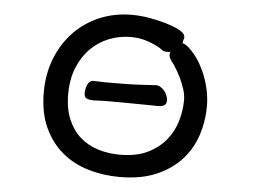

<svg xmlns="http://www.w3.org/2000/svg" viewBox="-51 -725 1101 836"><g transform="rotate(5 500.0 -307.0)"><path d="M320.3 -328.1Q324.2 -341.8 329.6 -348.6Q335 -355.5 340.8 -357.9Q346.7 -360.4 353.5 -359.9Q360.4 -359.4 368.2 -359.4Q380.9 -358.4 398.4 -358.4Q416 -358.4 431.6 -358.4Q461.9 -358.4 496.1 -358.9Q530.3 -359.4 559.6 -361.3Q593.8 -363.3 627.9 -365.2Q625 -365.2 629.9 -364.7Q634.8 -364.3 642.6 -359.9Q650.4 -355.5 659.7 -345.7Q668.9 -335.9 674.8 -317.4Q680.7 -299.8 673.3 -287.6Q666 -275.4 640.6 -275.4Q632.8 -275.4 613.3 -275.9Q593.8 -276.4 569.8 -276.4Q545.9 -276.4 520.5 -276.9Q495.1 -277.3 475.6 -277.3Q453.1 -277.3 422.9 -277.3Q392.6 -277.3 360.4 -275.4Q329.1 -275.4 321.3 -286.6Q313.5 -297.9 320.3 -328.1ZM723.6 -597.7Q730.5 -585.9 727.5 -578.1Q724.6 -570.3 722.7 -556.6Q737.3 -556.6 763.7 -528.3Q785.2 -505.9 801.8 -477.1Q818.4 -448.2 829.6 -417.5Q840.8 -386.7 846.7 -355Q852.5 -323.2 852.5 -293.9Q852.5 -226.6 832 -165Q811.5 -103.5 768.6 -56.6Q725.6 -9.8 659.2 18.6Q592.8 46.9 500 46.9Q427.7 46.9 362.3 27.3Q296.9 7.8 247.6 -33.7Q198.2 -75.2 168.9 -139.2Q139.6 -203.1 139.6 -293Q139.6 -372.1 166 -439.5Q192.4 -506.8 239.3 -556.2Q286.1 -605.5 351.1 -633.3Q416 -661.1 493.2 -661.1Q531.2 -661.1 569.8 -654.3Q608.4 -647.5 640.6 -638.2Q672.9 -628.9 695.3 -617.7Q717.8 -606.4 723.6 -597.7ZM682.6 -474.6Q673.8 -486.3 671.9 -495.6Q669.9 -504.9 673.8 -516.6Q671.9 -515.6 670.4 -514.6Q668.9 -513.7 666 -513.7Q657.2 -513.7 648.9 -514.6Q640.6 -515.6 632.8 -523.4Q612.3 -537.1 576.2 -550.8Q540 -564.5 496.1 -564.5Q447.3 -564.5 402.3 -546.9Q357.4 -529.3 322.8 -495.1Q288.1 -460.9 267.1 -410.2Q246.1 -359.4 246.1 -293Q246.1 -228.5 266.1 -182.1Q286.1 -135.7 319.8 -106.4Q353.5 -77.1 398.4 -63.5Q443.4 -49.8 493.2 -49.8Q564.5 -49.8 613.8 -73.7Q663.1 -97.7 693.8 -135.7Q724.6 -173.8 737.8 -220.2Q751 -266.6 751 -310.5Q751 -332 743.7 -356.4Q736.3 -380.9 725.6 -403.3Q714.8 -425.8 703.1 -444.8Q691.4 -463.9 682.6 -474.6Z"/></g></svg>

Font: JasonHandwriting4
Style: Regular
Weight: 400
Version: Version 1.01.21